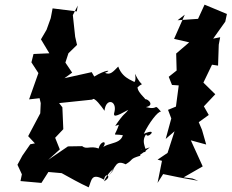

<svg xmlns="http://www.w3.org/2000/svg" viewBox="-20 -767 995 825"><path d="M290 -455 261 -498 274 -538 311 -574 303 -609 293 -702 314 -743 310 -718 206 -731 198 -689 180 -639 156 -598 192 -538 124 -535 115 -499 145 -453 105 -340 150 -345 155 -324 153 -280 101 -182 130 -151 110 -147 76 -98 55 -59 74 -18 68 11 158 19 188 -28 245 -23C283 -2 320 19 361 38C374 9 371 -27 427 5C433 -31 465 -8 427 12C448 -37 495 -63 446 -11C480 -50 476 -82 520 -61C557 -83 533 -83 583 -98C581 -121 541 -64 624 -134C571 -112 583 -142 600 -113C621 -117 580 -153 608 -190C613 -167 665 -221 598 -192C618 -236 660 -292 672 -287C637 -328 666 -291 607 -307C653 -315 603 -354 600 -336C623 -333 571 -365 571 -392C601 -420 593 -382 560 -450C572 -390 528 -423 564 -406C566 -421 510 -420 488 -481C466 -459 454 -443 431 -454C465 -467 435 -469 385 -438L374 -457L257 -431ZM807 0 769 -5 851 -52 800 -164 866 -146 848 -209 834 -242 877 -273 856 -310 905 -362 854 -412 891 -489 917 -485 920 -575 926 -607 896 -601 948 -674 955 -707 859 -747 831 -686 743 -680 774 -704 728 -600 793 -585 737 -537 739 -464 705 -437 719 -402 748 -400 736 -309 702 -295 716 -258 692 -170 730 -203 700 -110 657 -81 676 -76 657 19 681 -19 749 -5 832 10ZM491 -231C472 -174 459 -194 508 -186C494 -139 426 -161 407 -114C457 -168 411 -166 404 -129C367 -142 353 -123 333 -139L272 -138L187 -80L237 -125L217 -175L252 -212L248 -306L234 -324C282 -329 330 -334 377 -339C384 -354 418 -307 429 -291C435 -348 483 -335 472 -287C464 -262 477 -265 531 -295C515 -273 515 -285 475 -226Z"/></svg>

Font: Asimov Aggro
Style: It
Weight: 500
Designer: Google
Version: Version 2.000980; 2014